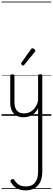

<svg xmlns="http://www.w3.org/2000/svg" viewBox="-20 -1435 655 2379"><path d="M270 18Q222 18 185 -1.5Q148 -21 127.5 -61.5Q107 -102 107 -166V-496Q107 -505 113 -509.5Q119 -514 132 -514Q146 -514 152.5 -509.5Q159 -505 159 -496V-171Q159 -127 171.5 -95.5Q184 -64 210 -47Q236 -30 277 -30Q306 -30 333 -39Q360 -48 383 -67Q406 -86 424 -116Q442 -146 452 -187V-496Q452 -506 458.5 -510.5Q465 -515 479 -515Q492 -515 498 -510.5Q504 -506 504 -496V690Q504 767 479 819Q454 871 407.5 897.5Q361 924 297 924Q252 924 217 911.5Q182 899 156.5 875.5Q131 852 114 822Q108 812 110.5 803Q113 794 126 788Q137 782 144.5 783.5Q152 785 157 795Q182 835 216 855Q250 875 304 875Q350 875 383 855Q416 835 434 793.5Q452 752 452 687V-95Q437 -63 415.5 -41Q394 -19 370 -6Q346 7 320.5 12.5Q295 18 270 18ZM268 -623Q261 -623 251 -631Q241 -639 241 -647Q241 -649 242.5 -651.5Q244 -654 246 -659L365 -827Q369 -833 372.5 -835Q376 -837 382 -837Q388 -837 396.5 -832Q405 -827 411.5 -820.5Q418 -814 418 -807Q418 -803 416.5 -800Q415 -797 412 -793L281 -632Q275 -623 268 -623ZM0 895H615V905H0ZM0 -20H615V0H0ZM0 -505H615V-500H0ZM0 -1415H615V-1405H0Z"/></svg>

Font: Playwrite BE WAL Guides
Style: Regular
Weight: 400
Designer: Veronika Burian, José Scaglione
Foundry: TypeTogether
Version: Version 1.003